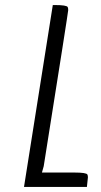

<svg xmlns="http://www.w3.org/2000/svg" viewBox="-20 -740 401 760"><path d="M197 -720Q244 -720 248 -712Q250 -708 250 -700Q250 -692 153 -82L146 -57H275Q322 -57 326 -49Q328 -45 328 -38L324 0H75L189 -720Z"/></svg>

Font: Economica
Style: Italic
Weight: 400
Designer: Vicente Lamonaca
Foundry: Vicente Lamonaca
Version: Version 1.100